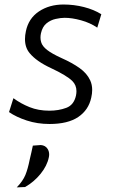

<svg xmlns="http://www.w3.org/2000/svg" viewBox="-20 -526 492 830"><path d="M194 10Q141.5 10 95.8 -5Q50 -20 19 -41.5L38 -101.5Q70 -78 108 -62.8Q146 -47.5 193.5 -47.5Q233.5 -47.5 266.5 -59.8Q299.5 -72 308.5 -113Q310.5 -123 310.5 -132Q310.5 -158 292.5 -176Q268 -200 200.5 -231.5Q137 -261 108 -296.5Q88 -320.5 88 -357Q88 -373 92 -391.5Q103.5 -446.5 148.2 -476.5Q193 -506.5 254.5 -506.5Q300 -506.5 343 -495.5Q386 -484.5 418 -464.5L400.5 -406.5Q369.5 -427.5 330.5 -438.2Q291.5 -449 259.5 -449Q242.5 -449 220.8 -444.2Q199 -439.5 181.2 -425.2Q163.5 -411 157 -382Q155 -372.5 155 -363.5Q155 -353 158 -343.5Q163 -326 184 -309.8Q205 -293.5 247 -274.5Q292 -254.5 324 -231.8Q356 -209 370 -178.5Q378.5 -160 378.5 -137Q378.5 -121.5 374.5 -104Q363 -50.5 318.2 -20.2Q273.5 10 194 10ZM52.5 284Q79 256.5 89.8 230.2Q100.5 204 108.5 163.5L115.5 133.5Q118.5 118 122 103.5L156.5 101Q176.5 102.5 186 118Q192.5 128.5 192.5 141.5Q192.5 148 191 154.5Q183.5 191 155.2 225.8Q127 260.5 88.5 282.5Z"/></svg>

Font: Heraclito Light
Style: Italic
Weight: 300
Italic angle: -12°
Designer: Kostas Bartsokas (font) & Cristiano Sobral (main changes)
Foundry: Kostas Bartsokas (font) & Cristiano Sobral (main changes)
Version: Version 1.00;July 8, 2020;FontCreator 13.0.0.2655 64-bit